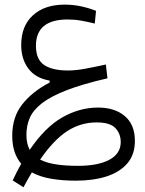

<svg xmlns="http://www.w3.org/2000/svg" viewBox="-20 -476 626 827"><path d="M81.1 330.6 34.7 301.3Q52.2 263.2 71.3 229.5Q52.7 207.5 42.7 177.7Q32.7 147.9 32.7 108.4Q32.7 28.3 75.7 -26.4Q118.7 -81.1 193.8 -120.6V-128.9Q133.3 -139.2 102.3 -180.4Q71.3 -221.7 71.3 -282.2Q71.3 -363.8 121.6 -409.9Q171.9 -456.1 258.8 -456.1Q294.9 -456.1 330.1 -448.5Q365.2 -440.9 393.6 -429.2L388.2 -374.5Q358.9 -381.8 330.3 -387Q301.8 -392.1 271.5 -392.1Q134.8 -392.1 134.8 -278.8Q134.8 -220.2 169.9 -196.3Q205.1 -172.4 272.9 -172.4Q304.7 -172.4 343.8 -179.4Q382.8 -186.5 436 -198.2L442.9 -138.7Q334.5 -113.8 265.9 -86.9Q197.3 -60.1 159.7 -30.5Q122.1 -1 107.9 32.5Q93.8 65.9 93.8 104.5Q93.8 143.1 107.9 169.4Q174.3 71.8 248.5 29.5Q322.8 -12.7 402.3 -12.7Q474.6 -12.7 517.8 24.2Q561 61 561 130.9Q561 189.5 528.8 227.3Q496.6 265.1 439.5 283.7Q382.3 302.2 306.6 302.2Q250 302.2 201.7 294.2Q153.3 286.1 117.2 266.6Q99.6 295.9 81.1 330.6ZM152.8 211.4Q180.2 225.6 220.7 231.9Q261.2 238.3 316.4 238.3Q401.9 238.3 450.9 212.2Q500 186 500 136.2Q500 100.1 477.1 75.7Q454.1 51.3 396 51.3Q327.1 51.3 269 89.1Q210.9 127 152.8 211.4Z"/></svg>

Font: Cascadia Code NF Light
Style: Regular
Weight: 300
Monospace: yes
Designer: Aaron Bell
Foundry: Saja Typeworks
Version: Version 2404.023; ttfautohint (v1.8.4)